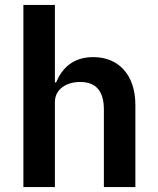

<svg xmlns="http://www.w3.org/2000/svg" viewBox="-20 -760 640 780"><path d="M75 0H203V-345C203 -400 253 -427 305 -427C370 -427 402 -390 402 -315V0H530V-333C530 -458 460 -528 359 -528C275 -528 231 -481 208 -425H203V-740H75Z"/></svg>

Font: IBM Mono SemiBold
Style: Regular
Weight: 600
Monospace: yes
Designer: Mike Abbink, Paul van der Laan, Pieter van Rosmalen
Foundry: Bold Monday
Version: Version 2.3